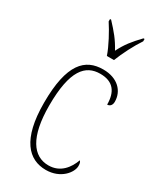

<svg xmlns="http://www.w3.org/2000/svg" viewBox="-196 -836 769 915"><g transform="rotate(30 188.5 -378.0)"><path d="M201 -606H240C257 -651 290 -715 316 -753V-766H310C269 -723 246 -695 222 -647C196 -695 172 -723 132 -766H126V-753C151 -715 186 -651 201 -606ZM220 10C301 10 346 -48 346 -84C346 -98 344 -105 338 -111C321 -64 286 -15 220 -15C136 -15 81 -91 81 -264C81 -459 136 -517 217 -517C289 -517 318 -475 318 -406C331 -406 343 -415 343 -436C343 -494 299 -542 219 -542C120 -542 53 -478 53 -263C53 -62 125 10 220 10Z"/></g></svg>

Font: Noto Serif Hebrew Condensed Thin
Style: Regular
Weight: 100
Width: 3
Designer: Monotype Design Team
Foundry: Monotype Imaging Inc.
Version: Version 2.004